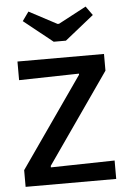

<svg xmlns="http://www.w3.org/2000/svg" viewBox="-56 -852 593 893"><g transform="rotate(-5 240.5 -405.5)"><path d="M27 0V-78L320 -498V-503L40 -497V-584H444V-506L152 -87V-80L450 -86V0ZM216 -661 81 -769 111 -811 241 -742H248L378 -811L408 -769L273 -661Z"/></g></svg>

Font: Ruda SemiBold
Style: Regular
Weight: 600
Designer: Mariela Monsalve and Angelina Sanchez
Foundry: Mariela Monsalve and Angelina Sanchez
Version: Version 2.001